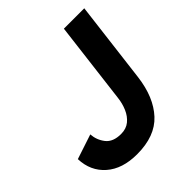

<svg xmlns="http://www.w3.org/2000/svg" viewBox="-202 -830 972 972"><g transform="rotate(-45 284.0 -344.0)"><path d="M223 12Q118 12 57 -41.5Q-4 -95 -7 -183L126 -227Q129 -184 155 -151Q181 -118 238 -118Q275 -118 299.5 -138Q324 -158 338 -190.5Q352 -223 356 -260L410 -700H556L502 -261Q486 -133 419 -60.5Q352 12 223 12Z"/></g></svg>

Font: Inclusive Sans
Style: Italic
Weight: 400
Italic angle: -7°
Designer: Olivia King
Foundry: Olivia King
Version: Version 2.004